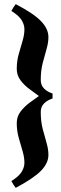

<svg xmlns="http://www.w3.org/2000/svg" viewBox="-20 -833 294 928"><path d="M234 -381V-357Q209 -349 193 -333Q177 -317 177 -292Q177 -246 186.5 -209.5Q196 -173 205 -142.5Q214 -112 214 -84Q214 -45 179 -8.5Q144 28 56 75Q45 61 35 42Q72 19 85 -3Q98 -25 98 -46Q98 -73 89 -103Q80 -133 70.5 -167Q61 -201 61 -238Q61 -270 79.5 -294Q98 -318 123 -336.5Q148 -355 168 -369Q148 -384 123 -402Q98 -420 79.5 -444.5Q61 -469 61 -500Q61 -538 70.5 -571.5Q80 -605 89 -635Q98 -665 98 -692Q98 -713 85 -735Q72 -757 35 -780Q45 -799 56 -813Q144 -767 179 -730Q214 -693 214 -654Q214 -627 205 -596Q196 -565 186.5 -528.5Q177 -492 177 -446Q177 -421 193 -405Q209 -389 234 -381Z"/></svg>

Font: Ruwudu SemiBold
Style: Regular
Weight: 600
Designer: Becca Hirsbrunner Spalinger
Foundry: SIL International
Version: Version 3.000